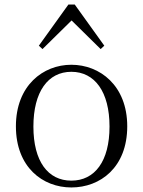

<svg xmlns="http://www.w3.org/2000/svg" viewBox="-20 -811 630 845"><path d="M294 14C421 14 540 -74 540 -255C540 -435 419 -526 294 -526C170 -526 50 -435 50 -255C50 -75 168 14 294 14ZM294 -16C191 -16 127 -101 127 -254C127 -407 191 -495 294 -495C397 -495 462 -407 462 -254C462 -101 397 -16 294 -16ZM423 -595 439 -610 309 -791H281L151 -610L167 -595L295 -721Z"/></svg>

Font: Noto Serif SC Light
Style: Regular
Weight: 300
Designer: Ryoko NISHIZUKA 西塚涼子 (kana & ideographs); Frank Grießhammer (Latin, Greek & Cyrillic); Wenlong ZHANG 张文龙 (bopomofo); San
Foundry: Adobe
Version: Version 2.001;hotconv 1.1.0;makeotfexe 2.6.0